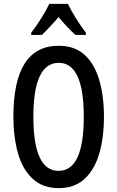

<svg xmlns="http://www.w3.org/2000/svg" viewBox="-20 -960 604 990"><path d="M516 -358Q516 -252 492 -169Q468 -86 416.5 -38Q365 10 283 10Q200 10 148 -38.5Q96 -87 72.5 -170.5Q49 -254 49 -359Q49 -724 283 -724Q366 -724 417 -676.5Q468 -629 492 -546.5Q516 -464 516 -358ZM152 -358Q152 -79 282 -79Q412 -79 412 -358Q412 -636 283 -636Q152 -636 152 -358ZM330 -940Q346 -907 371.5 -866Q397 -825 423 -791V-780H369Q349 -798 326.5 -821.5Q304 -845 282 -872Q259 -845 236 -820.5Q213 -796 196 -780H141V-791Q167 -825 193.5 -867Q220 -909 234 -940Z"/></svg>

Font: Noto Sans Gujarati UI ExtraCondensed Medium
Style: Regular
Weight: 500
Width: 2
Designer: Jelle Bosma - Monotype Design Team, Universal Thirst
Foundry: Monotype Imaging Inc.
Version: Version 2.106; ttfautohint (v1.8.4.7-5d5b)